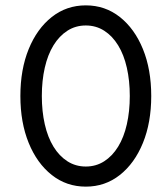

<svg xmlns="http://www.w3.org/2000/svg" viewBox="-20 -708 610 716"><path d="M136 -350Q136 -407 147 -455.5Q158 -504 179.5 -539Q201 -574 231.5 -593.5Q262 -613 300 -613Q338 -613 368.5 -593.5Q399 -574 420.5 -539Q442 -504 453 -455.5Q464 -407 464 -350Q464 -293 453 -244.5Q442 -196 420.5 -161Q399 -126 368.5 -106.5Q338 -87 300 -87Q262 -87 231.5 -106.5Q201 -126 179.5 -161Q158 -196 147 -244.5Q136 -293 136 -350ZM56 -350Q56 -251 87 -175Q118 -99 173 -55.5Q228 -12 300 -12Q372 -12 427 -55.5Q482 -99 513 -175Q544 -251 544 -350Q544 -449 513 -525Q482 -601 427 -644.5Q372 -688 300 -688Q228 -688 173 -644.5Q118 -601 87 -525Q56 -449 56 -350Z"/></svg>

Font: SpinnyJost Regular
Style: Regular
Weight: 400
Version: Version 3.710